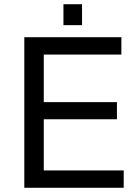

<svg xmlns="http://www.w3.org/2000/svg" viewBox="-20 -888 658 908"><path d="M187 -630V-405H533V-324H187V-82H565V0H95V-712H554V-630ZM280 -769V-868H368V-769Z"/></svg>

Font: CST
Style: Regular
Weight: 400
Version: Version 1.00